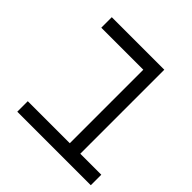

<svg xmlns="http://www.w3.org/2000/svg" viewBox="-154 -685 808 808"><g transform="rotate(45 250.0 -281.0)"><path d="M500 0V-62.5H375Q375 -62.5 375 -562.5H62.5V-500H312.5V-62.5H62.5V0Z"/></g></svg>

Font: UnifontExMono
Style: Regular
Weight: 500
Version: Version 15.0.06